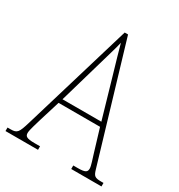

<svg xmlns="http://www.w3.org/2000/svg" viewBox="-172 -830 884 946"><g transform="rotate(30 270.0 -357.0)"><path d="M-3 0H182V-20H150C105 -20 96 -28 96 -47C96 -64 111 -109 118 -134L154 -251H390L429 -122C436 -99 449 -62 449 -48C449 -28 441 -20 396 -20H371V0H543V-20H531C494 -20 487 -25 477 -59L282 -714H263L77 -93C58 -30 52 -20 15 -20H-3ZM162 -276 230 -511C245 -565 265 -628 272 -661C282 -625 298 -567 319 -497L383 -276Z"/></g></svg>

Font: Noto Serif Bengali Condensed Thin
Style: Regular
Weight: 100
Width: 3
Designer: Juan Bruce, Universal Thirst, Indian Type Foundry and the Monotype Design Team.
Foundry: Monotype Imaging Inc.
Version: Version 2.003